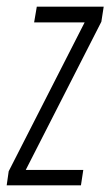

<svg xmlns="http://www.w3.org/2000/svg" viewBox="-38 -554 330 574"><path d="M-18 0 -12 -42 215 -487H64L72 -534H272L265 -489L39 -46H211L204 0Z"/></svg>

Font: Georama ExtraCondensed Light
Style: Italic
Weight: 300
Width: 2
Italic angle: -9°
Designer: Jean-Baptiste Levee
Foundry: Production Type
Version: Version 1.000